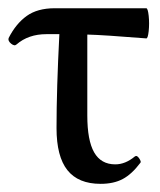

<svg xmlns="http://www.w3.org/2000/svg" viewBox="-22 -435 388 466"><path d="M222.2 11.2Q168 11.2 141.6 -22Q115.2 -55.2 115.2 -124Q115.2 -218.8 122.1 -352.1H90.8Q46.9 -352.1 18.1 -327.1Q13.2 -322.3 4.9 -329.1Q-3.4 -335.9 -1 -342.8Q16.6 -377.4 42.7 -396.2Q68.8 -415 110.8 -415H333Q336.9 -415 338.9 -396.5Q340.8 -377.9 338.9 -359.6Q336.9 -341.3 333 -341.8Q229.5 -350.1 189.9 -351.1V-154.8Q189.9 -94.2 206.5 -65.2Q223.1 -36.1 257.8 -36.1Q282.2 -36.1 305.2 -55.2Q310.1 -59.1 315.7 -50.8Q321.3 -42.5 318.8 -40Q297.9 -12.2 275.9 -0.5Q253.9 11.2 222.2 11.2Z"/></svg>

Font: Junicode SmCond
Style: Regular
Weight: 400
Width: 4
Designer: Peter S. Baker
Version: Version 2.206